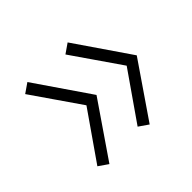

<svg xmlns="http://www.w3.org/2000/svg" viewBox="-123 -683 867 867"><g transform="rotate(-45 310.0 -250.0)"><path d="M390.5 -511 570 -249 519 -227.5 345 -479.5ZM345 -18.5 520 -270 570 -249 390.5 13ZM135.5 -513 315 -251 264 -229.5 90 -481.5ZM90 -20.5 265 -272 315 -251 135.5 11Z"/></g></svg>

Font: Monaspace Argon Var ExtraLight
Style: Regular
Weight: 200
Designer: Riley Cran and the Lettermatic Team
Version: Version 1.200 (Monaspace Argon Var)